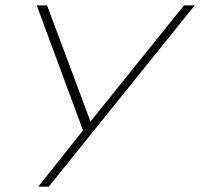

<svg xmlns="http://www.w3.org/2000/svg" viewBox="-20 -697 747 717"><path d="M317.9 -243.2 155.8 -676.8H117.2L290 -210L123 0H162.1L707 -676.8H667Z"/></svg>

Font: Comic Neue Angular Light Italic
Style: Regular
Weight: 300
Italic angle: -12°
Designer: Craig Rozynski
Foundry: Craig Rozynski
Version: Version 2.003